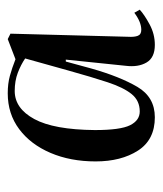

<svg xmlns="http://www.w3.org/2000/svg" viewBox="18 -800 420 496"><g transform="rotate(-90 228.0 -552.0)"><path d="M381 -431Q380 -415 383.5 -406Q387 -397 399 -397Q419 -397 443 -415L451 -401Q438 -389 413 -375.5Q388 -362 360 -362Q327 -362 314.5 -383.5Q302 -405 306 -437L322 -592H317L299 -526Q278 -452 251.5 -407Q225 -362 173 -362Q115 -362 87 -405.5Q59 -449 59 -515Q59 -580 81 -631.5Q103 -683 142.5 -712.5Q182 -742 235 -742Q260 -742 280 -736.5Q300 -731 323 -722L375 -742L389 -735ZM188 -401Q216 -401 233 -422Q250 -443 263.5 -484Q277 -525 294 -586L325 -697Q309 -708 288 -716Q267 -724 241 -724Q196 -724 168.5 -673.5Q141 -623 140 -517Q140 -451 152.5 -426Q165 -401 188 -401Z"/></g></svg>

Font: Literata 72pt Medium
Style: Italic
Weight: 500
Italic angle: -2°
Designer: Latin by Veronika Burian and Jose Scaglione. Greek by Irene Vlachou. Cyrillic by Vera Evstafieva
Foundry: TypeTogether
Version: Version 3.002